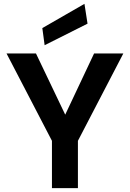

<svg xmlns="http://www.w3.org/2000/svg" viewBox="-20 -978 675 998"><path d="M250 0V-246L14 -700H167L319 -382L469 -700H621L385 -246V0ZM212 -743 200 -832 419 -958 435 -855Z"/></svg>

Font: DM Sans
Style: Bold
Weight: 700
Designer: Colophon Foundry, Jonny Pinhorn
Foundry: Colophon Foundry
Version: Version 4.004; ttfautohint (v1.8.4.7-5d5b)